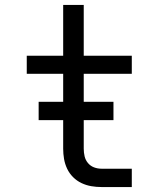

<svg xmlns="http://www.w3.org/2000/svg" viewBox="-20 -755 640 775"><path d="M390 0Q369 0 348.5 -3.5Q328 -7 309 -16Q290 -25 275 -40Q260 -55 251 -74Q242 -93 238.5 -113.5Q235 -134 235 -155V-457H88V-530H235V-735H318V-530H512V-457H318V-155Q318 -139 321.5 -124Q325 -109 335 -97Q345 -85 359.5 -79.5Q374 -74 390 -74H512V0ZM136 -270V-344H438V-270Z"/></svg>

Font: Iosevka Mono
Style: Regular
Weight: 400
Designer: Belleve Invis
Foundry: Belleve Invis
Version: Version 11.1.1